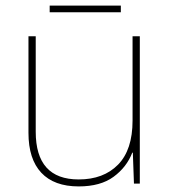

<svg xmlns="http://www.w3.org/2000/svg" viewBox="-20 -658 613 688"><path d="M481 0H460L456 -111H454Q434 -59 387 -24.5Q340 10 262 10Q174 10 128 -39Q82 -88 82 -182V-528H108V-186Q108 -15 262 -15Q351 -15 403 -68Q455 -121 455 -226V-528H481ZM413 -614H158V-638H413Z"/></svg>

Font: Noto Sans UI Thin
Style: Regular
Weight: 250
Designer: Monotype Design Team
Foundry: Monotype Imaging Inc.
Version: Version 1.001